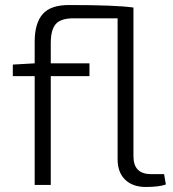

<svg xmlns="http://www.w3.org/2000/svg" viewBox="-20 -736 690 764"><path d="M633 -43 640 -2Q613 8 560 8Q508 8 478 -21Q448 -50 448 -102V-663H276Q224 -664 203 -641.5Q182 -619 182 -564V-484H336V-433H182V0H118V-433H31V-479L118 -484V-570Q118 -643 149.5 -679.5Q181 -716 254 -716Q441 -716 511 -706V-114Q511 -43 582 -43Z"/></svg>

Font: Exo 2.0 Light
Style: Regular
Weight: 300
Designer: Natanael Gama
Version: Version 1.001;PS 001.001;hotconv 1.0.70;makeotf.lib2.5.58329